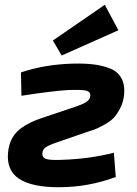

<svg xmlns="http://www.w3.org/2000/svg" viewBox="-20 -774 574 806"><path d="M477 -647 239 -541 202 -604 420 -754ZM70 -372 68 -470Q168 -504 289 -507Q338 -508 374 -503.5Q410 -499 442 -486.5Q474 -474 489.5 -446Q505 -418 501 -377Q498 -345 484 -318.5Q470 -292 455 -277Q440 -262 413.5 -248Q387 -234 377 -230.5Q367 -227 345 -220L218 -176Q183 -164 171 -155Q159 -146 158 -132Q156 -112 174 -106.5Q192 -101 239 -103Q358 -107 458 -133L466 -31Q351 12 226 12Q114 12 60 -23.5Q6 -59 14 -136Q20 -192 54.5 -224Q89 -256 154 -278L276 -319Q323 -334 341 -345Q359 -356 359 -373Q360 -389 342 -393.5Q324 -398 265 -396Q199 -392 70 -372Z"/></svg>

Font: Exo 2.0
Style: Bold Italic
Weight: 700
Italic angle: -8°
Designer: Natanael Gama
Version: Version 1.001;PS 001.001;hotconv 1.0.70;makeotf.lib2.5.58329